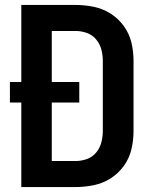

<svg xmlns="http://www.w3.org/2000/svg" viewBox="-20 -755 616 775"><path d="M66 0H285Q322 0 358.5 -7.5Q395 -15 426.5 -35Q458 -55 480 -85.5Q502 -116 510.5 -152.5Q519 -189 519 -226V-510Q519 -547 510.5 -583Q502 -619 480 -649.5Q458 -680 426.5 -700Q395 -720 358.5 -727.5Q322 -735 285 -735H66V-424H20V-341H66ZM285 -105H189V-341H300V-424H189V-630H285Q308 -630 330.5 -622Q353 -614 368 -596Q383 -578 389 -555.5Q395 -533 395 -510V-226Q395 -203 389 -180Q383 -157 368 -139Q353 -121 330.5 -113Q308 -105 285 -105Z"/></svg>

Font: Iosevka Sparkle
Style: Bold
Weight: 700
Designer: Belleve Invis
Foundry: Belleve Invis
Version: Version 4.5.0; ttfautohint (v1.8.3)